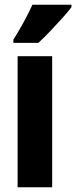

<svg xmlns="http://www.w3.org/2000/svg" viewBox="-20 -786 320 806"><path d="M199 0H54V-550H199ZM280 -756Q267 -738 243 -711.5Q219 -685 192 -656.5Q165 -628 141 -606H36V-619Q61 -659 81 -696Q101 -733 116 -766H280Z"/></svg>

Font: Noto Sans Myanmar UI ExtraCondensed ExtraBold
Style: Regular
Weight: 800
Width: 2
Designer: Monotype Design Team
Foundry: Monotype Imaging Inc.
Version: Version 2.103; ttfautohint (v1.8.4.7-5d5b)